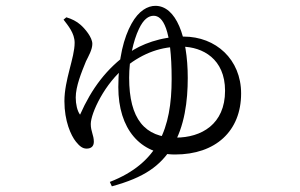

<svg xmlns="http://www.w3.org/2000/svg" viewBox="-20 -573 1040 665"><path d="M360.4 57.1 367.4 72.4C479.8 41.6 535.1 2.2 576.9 -64.8C619.8 -134.6 630.3 -224.7 630.3 -302.8C630.3 -448.3 589.1 -552.8 518.2 -552.8C491.6 -552.8 460.4 -536.1 435.4 -490.7C409.2 -443.3 389.8 -372 389.8 -271.2C389.8 -126.6 465.4 -37.9 586.5 -37.9C726.6 -37.9 815.1 -118.9 815.1 -249.3C815.1 -367.4 727.4 -446.3 616.2 -446.3C535.8 -446.3 467.8 -419.1 426.4 -390C349.3 -336.1 297.2 -266 257.3 -175.8C247.5 -188.5 242.3 -212.5 242.3 -235.2C242.3 -273.7 261.8 -321.5 277.8 -360.7C286.9 -379.4 299.8 -401.1 299.8 -421.2C299.8 -443.6 274.3 -473.7 259.1 -487C245.1 -499.4 228.5 -507.5 209.8 -513.1L200.1 -505C215.6 -484.4 238.5 -458.3 238.5 -424.8C238.5 -372.6 203.1 -296.9 203.1 -222.6C203.1 -153.9 225.4 -104 243.1 -82.1C254.9 -67.7 265.2 -58.3 279.9 -58.3C297.1 -58.3 305 -67.6 305 -82.2C305 -105.1 294.4 -117.3 294.4 -143.5C294.4 -180.8 343.3 -285.8 416.4 -342.4C478 -390.8 539.4 -412.1 609.9 -411.4C681.5 -410.6 759.5 -369.3 759.5 -258.7C759.5 -142.3 677 -96.4 589.1 -96.4C481.6 -96.4 427.3 -160.8 427.3 -303.9C427.3 -367.2 441.4 -431.5 461.2 -472.8C476.9 -506.1 494.3 -518.4 512.3 -518.4C543.5 -518.4 574.5 -474.5 574.5 -299.3C574.5 -128.6 527.9 -8 360.4 57.1Z"/></svg>

Font: Source Han Serif CN VF
Style: Regular
Weight: 250
Designer: Ryoko NISHIZUKA 西塚涼子 (kana & ideographs); Frank Grießhammer (Latin, Greek & Cyrillic); Wenlong ZHANG 张文龙 (bopomofo); San
Foundry: Adobe
Version: Version 2.002;hotconv 1.1.0;makeotfexe 2.6.0